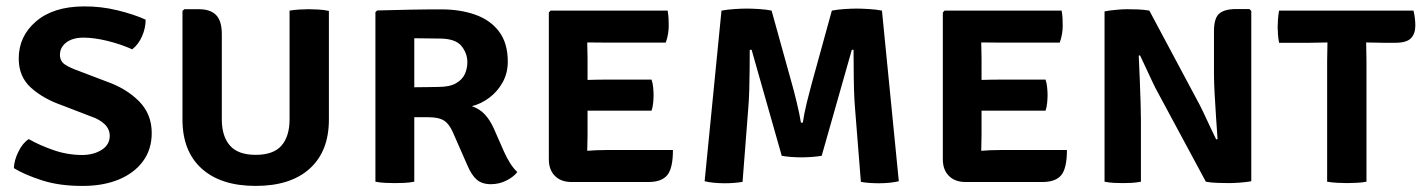

<svg xmlns="http://www.w3.org/2000/svg" viewBox="-20 -582 4554 615"><path d="M24.5 -43.5Q25 -67.5 38.8 -95.8Q52.5 -124 72 -136.5Q107 -116.5 151.8 -101Q196.5 -85.5 244.5 -85.5Q280.5 -86 306 -102.2Q331.5 -118.5 331.5 -147Q331.5 -189 267.5 -210.5L178 -245Q119 -265.5 79.5 -300.8Q40 -336 40 -394.5Q40 -466 95.5 -513.5Q151 -561 248.5 -561.5Q303 -562 356.2 -549Q409.5 -536 446.5 -519Q446.5 -492 435 -465.8Q423.5 -439.5 403.5 -424Q367 -440.5 324.2 -451Q281.5 -461.5 246.5 -461.5Q211.5 -461 191.8 -445.5Q172 -430 172 -406.5Q172 -386 188.2 -375.2Q204.5 -364.5 233 -354.5L321 -321Q385 -298.5 425.5 -257.5Q466 -216.5 466 -156Q466 -103.5 438 -65.5Q410 -27.5 360.5 -7Q311 13.5 246 13.5Q171 14 114 -4.5Q57 -23 24.5 -43.5Z M1033.5 -199Q1033.5 -97.5 972.2 -42Q911 13.5 799 13.5Q687.5 13.5 626 -42Q564.5 -97.5 564.5 -199V-547L570.5 -552.5H617Q654 -552.5 672.2 -533.8Q690.5 -515 690.5 -472.5V-199.5Q690.5 -145.5 716.5 -115.8Q742.5 -86 799 -86Q856 -86 881.8 -115.8Q907.5 -145.5 907.5 -199.5V-548Q922.5 -550.5 939.2 -551.5Q956 -552.5 968.5 -552.5Q981 -552.5 999.8 -551.5Q1018.5 -550.5 1033.5 -547Z M1606.5 -384.5Q1606.5 -348 1590 -318.2Q1573.5 -288.5 1547 -268.8Q1520.5 -249 1491.5 -242Q1517 -233 1533.2 -215.2Q1549.5 -197.5 1561.5 -171L1594.5 -96Q1603.5 -76 1614.2 -59Q1625 -42 1637 -31Q1625.5 -15.5 1602.2 -3.8Q1579 8 1552.5 8Q1524 8 1507.2 -6.5Q1490.5 -21 1477.5 -51.5L1430.5 -158.5Q1418.5 -186 1401.5 -196.2Q1384.5 -206.5 1352.5 -206.5H1307V0Q1291.5 3 1274.8 3.8Q1258 4.5 1245 4.5Q1233 4.5 1215 3.8Q1197 3 1182.5 0V-543L1188 -548.5Q1243.5 -550 1293.2 -551Q1343 -552 1393 -552Q1454 -552 1502.2 -535Q1550.5 -518 1578.5 -481Q1606.5 -444 1606.5 -384.5ZM1307 -459.5V-302.5Q1329.5 -302.5 1350.2 -303Q1371 -303.5 1383 -303.5Q1420 -303.5 1440.5 -315.2Q1461 -327 1469 -345Q1477 -363 1477 -382.5Q1477 -411.5 1457.8 -435Q1438.5 -458.5 1387.5 -458.5Q1368.5 -458.5 1348 -459Q1327.5 -459.5 1307 -459.5Z M2135.5 -101.5Q2135.5 -43.5 2117.5 -21.2Q2099.5 1 2057 1H1810.5Q1777 1 1757.5 -18.5Q1738 -38 1738 -71.5V-542L1743.5 -548H2118.5Q2121 -534 2121.5 -521.5Q2122 -509 2122 -498.5Q2122 -487.5 2119.8 -473.5Q2117.5 -459.5 2112.5 -445.5H1921Q1911 -445.5 1894.8 -445.8Q1878.5 -446 1861 -446Q1861 -433 1861.5 -421Q1862 -409 1862 -394V-326Q1879 -326.5 1895.2 -326.8Q1911.5 -327 1921 -327H2067Q2071 -315.5 2072.2 -301.5Q2073.5 -287.5 2073.5 -277.5Q2073.5 -267 2072.2 -253Q2071 -239 2067 -227.5H1921Q1911.5 -227.5 1895.2 -227.5Q1879 -227.5 1862 -227.5V-150.5Q1862 -135.5 1861.5 -124Q1861 -112.5 1861 -99.5V-99Q1876 -100 1890.2 -100.8Q1904.5 -101.5 1924.5 -101.5Z M2291 -548Q2310 -551.5 2333 -553Q2356 -554.5 2372.5 -554.5Q2388.5 -554.5 2412 -553Q2435.5 -551.5 2451.5 -548L2518 -308.5Q2523.5 -289.5 2532.2 -253.2Q2541 -217 2545.5 -189H2551.5Q2555.5 -217 2564.2 -253Q2573 -289 2578.5 -308.5L2644.5 -548Q2662 -551.5 2685 -553Q2708 -554.5 2723.5 -554.5Q2739.5 -554.5 2763.8 -553Q2788 -551.5 2805 -548L2859 -1.5Q2831.5 5 2795 5Q2781 5 2765.8 4Q2750.5 3 2737.5 0.5L2719 -232Q2716.5 -260 2715.5 -295Q2714.5 -330 2714.5 -363.8Q2714.5 -397.5 2714 -422.5H2708.5L2612 -83Q2598 -80.5 2579.2 -79.2Q2560.5 -78 2547.5 -78Q2533.5 -78 2515 -79.2Q2496.5 -80.5 2484 -83L2387.5 -422.5H2381.5Q2381.5 -397.5 2381.2 -363.8Q2381 -330 2380 -295Q2379 -260 2376.5 -231.5L2358.5 0.5Q2332.5 5 2301.5 5Q2264 5 2237 -1.5Z M3397.5 -101.5Q3397.5 -43.5 3379.5 -21.2Q3361.5 1 3319 1H3072.5Q3039 1 3019.5 -18.5Q3000 -38 3000 -71.5V-542L3005.5 -548H3380.5Q3383 -534 3383.5 -521.5Q3384 -509 3384 -498.5Q3384 -487.5 3381.8 -473.5Q3379.5 -459.5 3374.5 -445.5H3183Q3173 -445.5 3156.8 -445.8Q3140.5 -446 3123 -446Q3123 -433 3123.5 -421Q3124 -409 3124 -394V-326Q3141 -326.5 3157.2 -326.8Q3173.5 -327 3183 -327H3329Q3333 -315.5 3334.2 -301.5Q3335.5 -287.5 3335.5 -277.5Q3335.5 -267 3334.2 -253Q3333 -239 3329 -227.5H3183Q3173.5 -227.5 3157.2 -227.5Q3141 -227.5 3124 -227.5V-150.5Q3124 -135.5 3123.5 -124Q3123 -112.5 3123 -99.5V-99Q3138 -100 3152.2 -100.8Q3166.5 -101.5 3186.5 -101.5Z M3688 -287Q3680.5 -300.5 3669.8 -323.2Q3659 -346 3648.5 -368.8Q3638 -391.5 3631.5 -405L3627.5 -403.5Q3629 -369.5 3630.8 -328.8Q3632.5 -288 3633.5 -252.8Q3634.5 -217.5 3634.5 -200V0Q3619 3 3604.2 3.8Q3589.5 4.5 3577 4.5Q3565 4.5 3549 3.8Q3533 3 3518 0V-545.5Q3533 -548.5 3554.5 -550.5Q3576 -552.5 3589 -552.5Q3603 -552.5 3624.8 -551.8Q3646.5 -551 3661.5 -548L3815 -260.5Q3822.5 -247.5 3834 -223.2Q3845.5 -199 3857 -174.2Q3868.5 -149.5 3875.5 -135.5L3880 -136.5Q3878 -166 3875.2 -205.8Q3872.5 -245.5 3870.5 -283.2Q3868.5 -321 3868.5 -344V-482Q3868.5 -524 3885.5 -538.5Q3902.5 -553 3939.5 -553H3982L3988 -547V-1.5Q3972.5 1.5 3951 3Q3929.5 4.5 3916.5 4.5Q3903 4.5 3880 3.8Q3857 3 3842.5 0Z M4231 -386Q4231 -402 4231.5 -415.5Q4232 -429 4232 -446Q4222.5 -446 4205 -445.5Q4187.5 -445 4177.5 -445H4077Q4074.5 -459 4073.5 -471.8Q4072.5 -484.5 4072.5 -495.5Q4072.5 -506 4073.5 -520Q4074.5 -534 4077 -548H4507.5Q4510.5 -537 4512 -523.5Q4513.5 -510 4513.5 -500.5Q4513.5 -473.5 4499.2 -459.2Q4485 -445 4449.5 -445H4409Q4399.5 -445 4382.2 -445.5Q4365 -446 4356 -446Q4356 -429 4356.5 -415.5Q4357 -402 4357 -386V0Q4345.5 2.5 4326.8 3.5Q4308 4.5 4294.5 4.5Q4281 4.5 4262.8 3.5Q4244.5 2.5 4231 0Z"/></svg>

Font: Signika Negative SC SemiBold
Style: Regular
Weight: 600
Designer: Anna Giedryś
Foundry: Anna Giedryś
Version: Version 2.000; ttfautohint (v1.8.3) -l 8 -r 50 -G 200 -x 9 -